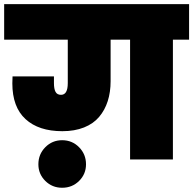

<svg xmlns="http://www.w3.org/2000/svg" viewBox="-31 -760 921 915"><path d="M588.9 0V-570.8H496.1V-373Q496.1 -320.8 482.4 -278.1Q468.8 -235.4 441.4 -202.9Q414.1 -170.4 369.4 -152.6Q324.7 -134.8 266.1 -134.8Q153.3 -134.8 90.6 -192.4Q27.8 -250 27.8 -362.8Q27.8 -384.8 28.8 -396H226.1V-363.8Q226.1 -336.4 233.6 -322.3Q241.2 -308.1 259.8 -308.1Q292 -308.1 292 -363.8V-570.8H-11.2V-740.2H870.1V-570.8H793V0ZM265.1 134.8Q217.8 134.8 184.8 102.1Q151.9 69.3 151.9 22.9Q151.9 -24.9 184.8 -58.3Q217.8 -91.8 265.1 -91.8Q313 -91.8 345.9 -58.3Q378.9 -24.9 378.9 22.9Q378.9 69.8 345.9 102.3Q313 134.8 265.1 134.8Z"/></svg>

Font: SVN-Poppins Black
Style: Regular
Weight: 900
Designer: Ninad Kale (Devanagari), Jonny Pinhorn (Latin)
Foundry: Indian Type Foundry
Version: Version 3.002 2017